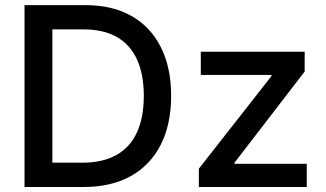

<svg xmlns="http://www.w3.org/2000/svg" viewBox="-20 -748 1305 768"><path d="M314.5 0H134.8V-97.2H308.1Q391.1 -97.2 446 -128.2Q501 -159.2 528.1 -219Q555.2 -278.8 555.2 -364.7Q555.2 -450.2 528.3 -509.5Q501.5 -568.8 448 -599.6Q394.5 -630.4 314.5 -630.4H130.9V-727.5H321.8Q429.2 -727.5 505.9 -684.1Q582.5 -640.6 623.5 -559.1Q664.6 -477.5 664.6 -364.7Q664.6 -251.5 623.3 -169.7Q582 -87.9 503.7 -43.9Q425.3 0 314.5 0ZM189.5 -727.5V0H78.1V-727.5ZM775.4 0V-73.2L1065.9 -443.8V-448.2H783.2V-541H1198.7V-461.9L918 -97.2V-92.8H1207V0Z"/></svg>

Font: Inter 17pt Medium
Style: Regular
Weight: 500
Version: Version 4.001;git-66647c0bb